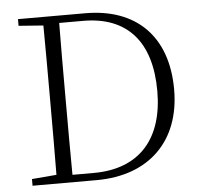

<svg xmlns="http://www.w3.org/2000/svg" viewBox="-52 -776 865 830"><g transform="rotate(-5 381.0 -361.5)"><path d="M56 -694 163 -686C164 -588 164 -489 164 -383V-357C164 -237 164 -136 163 -38L56 -29V0H334C563 0 702 -139 702 -361C702 -593 568 -723 348 -723H56ZM232 -32C231 -132 231 -234 231 -357V-383C231 -490 231 -592 232 -691H336C526 -691 629 -576 629 -361C629 -158 527 -32 324 -32Z"/></g></svg>

Font: Noto Serif CJK HK ExtraLight
Style: Regular
Weight: 200
Designer: Ryoko NISHIZUKA 西塚涼子 (kana & ideographs); Frank Grießhammer (Latin, Greek & Cyrillic); Wenlong ZHANG 张文龙 (bopomofo); San
Foundry: Adobe
Version: Version 2.001;hotconv 1.1.0;makeotfexe 2.6.0